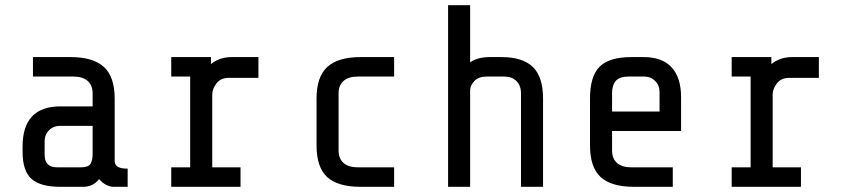

<svg xmlns="http://www.w3.org/2000/svg" viewBox="-20 -720 3280 740"><path d="M362 -30Q339 0 301 0H212Q136 0 101.5 -30.5Q67 -61 67 -135V-155Q67 -310 213 -310H337V-360Q337 -391 318 -408Q299 -425 262 -425H107V-500H252Q339 -500 380.5 -462Q422 -424 422 -340V-100Q422 -85 433.5 -77.5Q445 -70 472 -70V0H417Q404 0 388.5 -8Q373 -16 362 -30ZM337 -125V-235H212Q186 -235 169 -218Q152 -201 152 -175V-125Q152 -99 164 -87Q176 -75 202 -75H291Q321 -75 329 -89Q337 -103 337 -125Z M713 -75V-425H640V-500H793V-473Q826 -500 873 -500H976V-420H863Q831 -420 815 -399.5Q799 -379 798 -358V-75H907V0H640V-75Z M1200 -160V-340Q1200 -424 1241.5 -462Q1283 -500 1370 -500H1499V-425H1360Q1323 -425 1304 -408Q1285 -391 1285 -360V-140Q1285 -109 1304 -92Q1323 -75 1360 -75H1499V0H1370Q1282 0 1241 -37.5Q1200 -75 1200 -160Z M1792 -700V-480Q1822 -500 1867 -500H1913Q1994 -500 2033.5 -462Q2073 -424 2073 -340V0H1988V-360Q1988 -390 1970.5 -407.5Q1953 -425 1923 -425H1857Q1825 -425 1809 -408.5Q1793 -392 1792 -373V0H1707V-700Z M2254 -160V-340Q2254 -426 2291 -463Q2328 -500 2414 -500H2461Q2532 -500 2568.5 -460.5Q2605 -421 2605 -345V-215H2339V-140Q2339 -109 2358 -92Q2377 -75 2414 -75H2573V0H2424Q2336 0 2295 -37.5Q2254 -75 2254 -160ZM2522 -365Q2522 -391 2505 -408Q2488 -425 2462 -425H2404Q2368 -425 2353.5 -408.5Q2339 -392 2339 -360V-290H2522Z M2873 -75V-425H2800V-500H2953V-473Q2986 -500 3033 -500H3136V-420H3023Q2991 -420 2975 -399.5Q2959 -379 2958 -358V-75H3067V0H2800V-75Z"/></svg>

Font: Share Tech Mono
Style: Regular
Weight: 400
Designer: Ralph Oliver du Carrois
Foundry: Ralph Oliver du Carrois
Version: Version 1.003